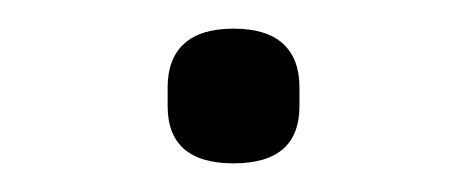

<svg xmlns="http://www.w3.org/2000/svg" viewBox="-20 -372 326 134"><path d="M143 -258Q120 -258 108.5 -268Q97 -278 97 -298V-311Q97 -331 108.5 -341.5Q120 -352 143 -352Q166 -352 177.5 -341.5Q189 -331 189 -311V-298Q189 -278 177.5 -268Q166 -258 143 -258Z"/></svg>

Font: IBM Plex Sans Condensed Light
Style: Regular
Weight: 300
Width: 3
Designer: Mike Abbink, Paul van der Laan, Pieter van Rosmalen
Foundry: Bold Monday
Version: Version 3.201